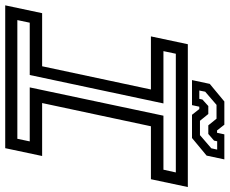

<svg xmlns="http://www.w3.org/2000/svg" viewBox="-102 -788 880 736"><g transform="rotate(90 338.0 -420.0)"><path d="M-9.5 0 20.5 -141.5H224L313 -558.5H109.5L139.5 -700H687L657 -558.5H454L365 -141.5H568L538 0ZM47 -46.5H502L512 -94H305L413.5 -606.5H620.5L631 -654H176L166 -606.5H366.5L257.5 -94H57ZM277 -716 291.5 -784 359 -840H448L470 -812H479L485 -840H581L566.5 -772L499 -716H410L388 -744H379L373 -716ZM317 -744H349L351.5 -756L376.5 -778.5H407L433 -746.5H488L538.5 -790L543.5 -812.5H511.5L509 -800.5L483.5 -778.5H450.5L425 -810H372L321.5 -766.5Z"/></g></svg>

Font: Tourney Expanded Medium
Style: Italic
Weight: 500
Width: 7
Italic angle: -12°
Designer: Tyler Finck
Foundry: Etcetera Type Co
Version: Version 1.010; ttfautohint (v1.8.3)